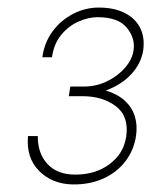

<svg xmlns="http://www.w3.org/2000/svg" viewBox="-20 -865 400 508"><path d="M172.5 -377Q118 -378 83.5 -412.8Q49 -447.5 54 -505H80Q79.5 -459.5 105.5 -431.2Q131.5 -403 179 -403Q233 -403 270.2 -431Q307.5 -459 314 -504Q321.5 -557.5 286.5 -584Q251.5 -610.5 198 -610.5H162L166 -636H201.5Q234.5 -636 263 -649.8Q291.5 -663.5 310.8 -685.8Q330 -708 333.5 -732.5Q338 -764.5 315.2 -792Q292.5 -819.5 238.5 -819.5Q213.5 -819.5 187.2 -807.8Q161 -796 141.8 -772.5Q122.5 -749 117.5 -713.5H92Q97.5 -753 119.5 -782.5Q141.5 -812 173.8 -828.5Q206 -845 241 -845Q281.5 -845 309.5 -831Q337.5 -817 350.5 -791.8Q363.5 -766.5 359 -732.5Q354 -698.5 328.5 -670Q303 -641.5 260 -625.5Q291 -616 310 -598.8Q329 -581.5 336.5 -558Q344 -534.5 340 -506Q334.5 -468 312 -438.5Q289.5 -409 253.8 -392.8Q218 -376.5 172.5 -377Z"/></svg>

Font: Public Sans Thin Thin
Style: Italic
Weight: 250
Italic angle: -8°
Version: Version 2.001